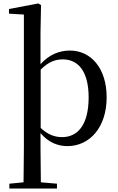

<svg xmlns="http://www.w3.org/2000/svg" viewBox="-20 -829 681 1109"><path d="M34 260H309V232L216 224L214 23V-60C261 -5 316 15 369 15C498 15 596 -93 596 -267C596 -434 506 -537 384 -537C324 -537 263 -514 214 -458V-644L217 -800L201 -809L32 -777V-750L118 -745V23L116 224L34 232ZM215 -427C262 -474 302 -486 343 -486C432 -486 492 -416 492 -267C492 -101 424 -37 339 -37C293 -37 255 -53 215 -90Z"/></svg>

Font: Source Han Serif CN Medium
Style: Regular
Weight: 500
Designer: Ryoko NISHIZUKA 西塚涼子 (kana & ideographs); Frank Grießhammer (Latin, Greek & Cyrillic); Wenlong ZHANG 张文龙 (bopomofo); San
Foundry: Adobe
Version: Version 2.002;hotconv 1.1.0;makeotfexe 2.6.0